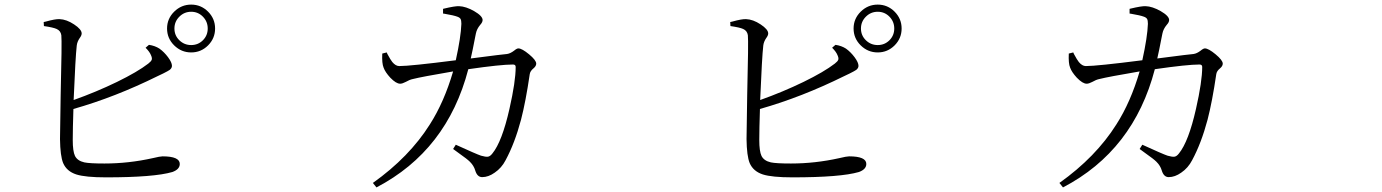

<svg xmlns="http://www.w3.org/2000/svg" viewBox="-20 -776 6040 839"><path d="M443.4 -1Q353.5 -1 313.5 -13.7Q271.5 -27.3 255.9 -63.5Q243.2 -94.7 242.2 -168Q242.2 -204.1 245.1 -361.3Q251 -595.7 248 -622.1Q245.1 -641.6 227.5 -649.4Q212.9 -656.2 171.9 -662.1L170.9 -679.7Q173.8 -680.7 179.7 -681.6Q221.7 -693.4 240.2 -692.4Q270.5 -691.4 303.7 -669.4Q336.9 -647.5 336.9 -629.9Q336.9 -621.1 328.1 -609.4Q317.4 -593.8 315.4 -577.1Q309.6 -527.3 301.8 -338.9Q400.4 -374 491.2 -418Q581.1 -461.9 627.9 -498Q640.6 -507.8 643.1 -515.1Q645.5 -522.5 639.6 -535.2Q633.8 -549.8 616.2 -567.4L630.9 -580.1Q657.2 -576.2 676.8 -563.5Q697.3 -548.8 714.4 -525.9Q731.4 -502.9 731.4 -488.3Q731.4 -478.5 721.7 -470.7Q714.8 -465.8 693.4 -455.1Q677.7 -448.2 668.9 -443.4Q483.4 -351.6 300.8 -299.8Q297.9 -211.9 297.9 -164.1Q297.9 -115.2 307.6 -94.7Q318.4 -73.2 348.6 -66.4Q372.1 -61.5 436.5 -61.5Q542 -61.5 647.5 -85Q679.7 -92.8 690.4 -92.8Q765.6 -92.8 765.6 -59.6Q765.6 -36.1 733.4 -24.4Q653.3 -1 443.4 -1ZM815.4 -546.9Q772.5 -546.9 741.2 -577.6Q710 -608.4 710 -651.4Q710 -694.3 741.2 -725.1Q772.5 -755.9 815.4 -755.9Q858.4 -755.9 889.2 -725.1Q919.9 -694.3 919.9 -651.4Q919.9 -608.4 889.2 -577.6Q858.4 -546.9 815.4 -546.9ZM815.4 -724.6Q785.2 -724.6 763.7 -703.1Q742.2 -681.6 742.2 -651.4Q742.2 -621.1 763.7 -600.1Q785.2 -579.1 815.4 -579.1Q845.7 -579.1 866.7 -600.1Q887.7 -621.1 887.7 -651.4Q887.7 -681.6 866.7 -703.1Q845.7 -724.6 815.4 -724.6Z M1625 43 1609.4 23.4Q1768.6 -89.8 1858.4 -232.4Q1920.9 -330.1 1960 -463.9Q1822.3 -440.4 1784.2 -430.7Q1769.5 -427.7 1752.9 -418Q1738.3 -410.2 1728.5 -410.2Q1710.9 -410.2 1685.5 -436.5Q1663.1 -460.9 1656.2 -480.5Q1648.4 -499 1650.4 -542L1669.9 -546.9Q1670.9 -544.9 1672.9 -540Q1686.5 -514.6 1694.3 -504.9Q1709 -487.3 1724.6 -487.3Q1772.5 -487.3 1971.7 -512.7Q1994.1 -614.3 1996.1 -671.9Q1996.1 -686.5 1992.7 -692.9Q1989.3 -699.2 1978.5 -703.1Q1962.9 -709 1922.9 -715.8Q1918 -716.8 1916 -716.8V-737.3Q1917 -737.3 1919.9 -738.3Q1968.8 -750 1986.3 -749Q2015.6 -748 2051.8 -727.5Q2088.9 -706.1 2088.9 -688.5Q2088.9 -678.7 2078.1 -667Q2063.5 -649.4 2059.6 -629.9Q2058.6 -625 2056.6 -615.2Q2044.9 -553.7 2037.1 -520.5Q2080.1 -525.4 2152.3 -535.2Q2184.6 -539.1 2195.3 -540Q2210 -542 2226.6 -554.7Q2238.3 -564.5 2245.1 -564.5Q2260.7 -564.5 2292 -538.6Q2323.2 -512.7 2323.2 -498Q2323.2 -487.3 2311.5 -477.5Q2296.9 -465.8 2294.9 -452.1Q2277.3 -332 2256.8 -252.9Q2229.5 -150.4 2189.5 -76.2Q2171.9 -42 2141.6 -21.5Q2114.3 -2 2086.9 -2Q2065.4 -2 2056.6 -31.2Q2050.8 -51.8 2033.2 -69.3Q2021.5 -81.1 1985.4 -106.4Q1968.8 -118.2 1960 -125L1971.7 -143.6Q2061.5 -102.5 2082 -95.7Q2102.5 -89.8 2112.3 -91.3Q2122.1 -92.8 2131.8 -105.5Q2173.8 -157.2 2206.1 -299.8Q2233.4 -419.9 2233.4 -483.4Q2233.4 -494.1 2221.7 -494.1Q2168 -494.1 2026.4 -473.6Q1933.6 -118.2 1625 43Z M3443.4 -1Q3353.5 -1 3313.5 -13.7Q3271.5 -27.3 3255.9 -63.5Q3243.2 -94.7 3242.2 -168Q3242.2 -204.1 3245.1 -361.3Q3251 -595.7 3248 -622.1Q3245.1 -641.6 3227.5 -649.4Q3212.9 -656.2 3171.9 -662.1L3170.9 -679.7Q3173.8 -680.7 3179.7 -681.6Q3221.7 -693.4 3240.2 -692.4Q3270.5 -691.4 3303.7 -669.4Q3336.9 -647.5 3336.9 -629.9Q3336.9 -621.1 3328.1 -609.4Q3317.4 -593.8 3315.4 -577.1Q3309.6 -527.3 3301.8 -338.9Q3400.4 -374 3491.2 -418Q3581.1 -461.9 3627.9 -498Q3640.6 -507.8 3643.1 -515.1Q3645.5 -522.5 3639.6 -535.2Q3633.8 -549.8 3616.2 -567.4L3630.9 -580.1Q3657.2 -576.2 3676.8 -563.5Q3697.3 -548.8 3714.4 -525.9Q3731.4 -502.9 3731.4 -488.3Q3731.4 -478.5 3721.7 -470.7Q3714.8 -465.8 3693.4 -455.1Q3677.7 -448.2 3668.9 -443.4Q3483.4 -351.6 3300.8 -299.8Q3297.9 -211.9 3297.9 -164.1Q3297.9 -115.2 3307.6 -94.7Q3318.4 -73.2 3348.6 -66.4Q3372.1 -61.5 3436.5 -61.5Q3542 -61.5 3647.5 -85Q3679.7 -92.8 3690.4 -92.8Q3765.6 -92.8 3765.6 -59.6Q3765.6 -36.1 3733.4 -24.4Q3653.3 -1 3443.4 -1ZM3815.4 -546.9Q3772.5 -546.9 3741.2 -577.6Q3710 -608.4 3710 -651.4Q3710 -694.3 3741.2 -725.1Q3772.5 -755.9 3815.4 -755.9Q3858.4 -755.9 3889.2 -725.1Q3919.9 -694.3 3919.9 -651.4Q3919.9 -608.4 3889.2 -577.6Q3858.4 -546.9 3815.4 -546.9ZM3815.4 -724.6Q3785.2 -724.6 3763.7 -703.1Q3742.2 -681.6 3742.2 -651.4Q3742.2 -621.1 3763.7 -600.1Q3785.2 -579.1 3815.4 -579.1Q3845.7 -579.1 3866.7 -600.1Q3887.7 -621.1 3887.7 -651.4Q3887.7 -681.6 3866.7 -703.1Q3845.7 -724.6 3815.4 -724.6Z M4625 43 4609.4 23.4Q4768.6 -89.8 4858.4 -232.4Q4920.9 -330.1 4960 -463.9Q4822.3 -440.4 4784.2 -430.7Q4769.5 -427.7 4752.9 -418Q4738.3 -410.2 4728.5 -410.2Q4710.9 -410.2 4685.5 -436.5Q4663.1 -460.9 4656.2 -480.5Q4648.4 -499 4650.4 -542L4669.9 -546.9Q4670.9 -544.9 4672.9 -540Q4686.5 -514.6 4694.3 -504.9Q4709 -487.3 4724.6 -487.3Q4772.5 -487.3 4971.7 -512.7Q4994.1 -614.3 4996.1 -671.9Q4996.1 -686.5 4992.7 -692.9Q4989.3 -699.2 4978.5 -703.1Q4962.9 -709 4922.9 -715.8Q4918 -716.8 4916 -716.8V-737.3Q4917 -737.3 4919.9 -738.3Q4968.8 -750 4986.3 -749Q5015.6 -748 5051.8 -727.5Q5088.9 -706.1 5088.9 -688.5Q5088.9 -678.7 5078.1 -667Q5063.5 -649.4 5059.6 -629.9Q5058.6 -625 5056.6 -615.2Q5044.9 -553.7 5037.1 -520.5Q5080.1 -525.4 5152.3 -535.2Q5184.6 -539.1 5195.3 -540Q5210 -542 5226.6 -554.7Q5238.3 -564.5 5245.1 -564.5Q5260.7 -564.5 5292 -538.6Q5323.2 -512.7 5323.2 -498Q5323.2 -487.3 5311.5 -477.5Q5296.9 -465.8 5294.9 -452.1Q5277.3 -332 5256.8 -252.9Q5229.5 -150.4 5189.5 -76.2Q5171.9 -42 5141.6 -21.5Q5114.3 -2 5086.9 -2Q5065.4 -2 5056.6 -31.2Q5050.8 -51.8 5033.2 -69.3Q5021.5 -81.1 4985.4 -106.4Q4968.8 -118.2 4960 -125L4971.7 -143.6Q5061.5 -102.5 5082 -95.7Q5102.5 -89.8 5112.3 -91.3Q5122.1 -92.8 5131.8 -105.5Q5173.8 -157.2 5206.1 -299.8Q5233.4 -419.9 5233.4 -483.4Q5233.4 -494.1 5221.7 -494.1Q5168 -494.1 5026.4 -473.6Q4933.6 -118.2 4625 43Z"/></svg>

Font: Bpmf GenYo Min R
Style: R
Weight: 400
Foundry: But Ko
Version: Version 1.320